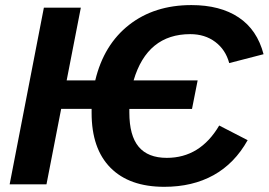

<svg xmlns="http://www.w3.org/2000/svg" viewBox="-20 -718 1047 748"><path d="M17.6 0 150.9 -688H294.9L239.7 -404.8H351.1Q384.3 -543.9 482.9 -621.1Q581.5 -698.2 725.6 -698.2Q837.9 -698.2 909.9 -650.1Q981.9 -602.1 1006.8 -506.8L873 -472.2Q858.9 -524.4 818.6 -554.7Q778.3 -585 721.2 -585Q553.7 -585 500.5 -404.8H750L728 -293.5H483.9V-279.8Q483.9 -189.9 520 -146.5Q556.2 -103 629.9 -103Q759.8 -103 834 -229L944.8 -171.9Q894 -81.1 812 -35.6Q730 9.8 620.1 9.8Q483.9 9.8 410.4 -64.5Q336.9 -138.7 336.9 -277.8V-293.9H218.3L161.1 0Z"/></svg>

Font: Liberation Sans
Style: Bold Italic
Weight: 700
Italic angle: -12°
Designer: Steve Matteson
Foundry: Ascender Corporation
Version: Version 2.1.5